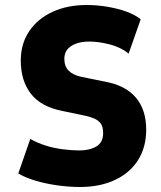

<svg xmlns="http://www.w3.org/2000/svg" viewBox="-20 -736 645 767"><path d="M300 11Q256 11 209.5 4.5Q163 -2 122.5 -14Q82 -26 53 -43L101 -181Q129 -165 162.5 -154.5Q196 -144 232 -139.5Q268 -135 298 -135Q338 -135 365 -151Q392 -167 392 -205Q392 -227 384 -240Q376 -253 360.5 -260.5Q345 -268 324 -273L228 -293Q143 -310 103 -362Q63 -414 63 -494Q63 -561 96.5 -611Q130 -661 189.5 -688.5Q249 -716 326 -716Q368 -716 409 -709Q450 -702 484 -690Q518 -678 542 -659L494 -522Q463 -547 419 -558.5Q375 -570 336 -570Q307 -570 284.5 -562Q262 -554 249.5 -539Q237 -524 237 -501Q237 -471 254.5 -453.5Q272 -436 305 -429L399 -410Q481 -395 522.5 -346.5Q564 -298 564 -218Q564 -148 531.5 -96.5Q499 -45 439 -17Q379 11 300 11Z"/></svg>

Font: Nunito Sans 7pt Condensed Black
Style: Regular
Weight: 900
Width: 3
Designer: Vernon Adams
Foundry: Vernon Adams
Version: Version 3.101;gftools[0.9.27]